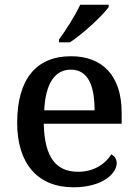

<svg xmlns="http://www.w3.org/2000/svg" viewBox="-20 -786 585 816"><path d="M231 -619V-606H277C333 -642 417 -721 442 -756V-766H321C300 -721 260 -657 231 -619ZM292 10C418 10 476 -50 476 -93C476 -112 464 -125 453 -130C429 -91 381 -56 312 -56C218 -56 169 -117 166 -260H497V-307C497 -465 415 -547 282 -547C135 -547 53 -451 53 -264C53 -91 140 10 292 10ZM382 -317H168C173 -429 212 -490 281 -490C355 -490 382 -421 382 -317Z"/></svg>

Font: Noto Serif Ethiopic Medium
Style: Regular
Weight: 500
Designer: Monotype Design Team
Foundry: Monotype Imaging Inc.
Version: Version 2.102